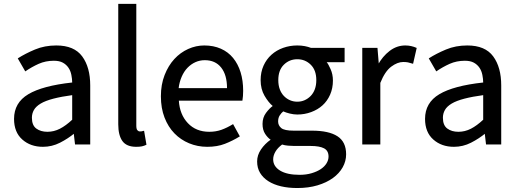

<svg xmlns="http://www.w3.org/2000/svg" viewBox="-20 -742 2665 987"><path d="M52.2 -130.9Q52.2 -213.9 125.5 -257.6Q198.7 -301.3 351.1 -317.9Q351.1 -335.4 346.9 -356.7Q342.8 -377.9 331.8 -394Q320.8 -410.2 303 -419.9Q285.2 -429.7 256.8 -429.7Q214.4 -429.7 178.7 -413.8Q143.1 -397.9 109.9 -375L71.3 -441.9Q110.4 -466.8 159.9 -487.5Q209.5 -508.3 269.5 -508.3Q361.3 -508.3 402.6 -452.1Q443.8 -396 443.8 -302.7V0.5H365.7L358.9 -57.6H363.8Q329.6 -29.3 288.3 -8.3Q247.1 12.7 200.7 12.7Q136.7 12.7 94.5 -24.9Q52.2 -62.5 52.2 -130.9ZM144 -136.7Q144 -97.7 166.7 -81.1Q189.5 -64.5 223.6 -64.5Q257.3 -64.5 288.1 -80.3Q318.8 -96.2 351.1 -126.5V-252.9Q296.4 -245.6 254.9 -234.9Q213.4 -224.1 189 -209.5Q164.6 -194.8 154.3 -176.5Q144 -158.2 144 -136.7Z M587.9 -722.2H680.7V-96.7Q680.7 -78.6 686.3 -72.5Q691.9 -66.4 698.2 -66.4Q702.1 -66.4 705.3 -66.4Q708.5 -66.4 720.7 -69.8L732.9 2Q721.2 7.8 709.5 10.3Q697.8 12.7 680.2 12.7Q630.4 12.7 609.1 -17.1Q587.9 -46.9 587.9 -103Z M807.1 -247.1Q807.1 -307.6 826.2 -356.2Q845.2 -404.8 876.2 -438.5Q907.2 -472.2 947.3 -490.2Q987.3 -508.3 1030.3 -508.3Q1077.6 -508.3 1115.2 -491.7Q1152.8 -475.1 1178.2 -444.1Q1203.6 -413.1 1216.8 -370.4Q1230 -327.6 1230 -274.9Q1230 -247.6 1226.1 -224.6H899.4Q903.8 -153.3 945.8 -108.9Q987.8 -64.5 1055.7 -64.5Q1089.4 -64.5 1118.2 -74.7Q1147 -85 1178.2 -104L1212.9 -41Q1175.8 -18.1 1136.2 -2.7Q1096.7 12.7 1045.4 12.7Q995.6 12.7 952.1 -5.4Q908.7 -23.4 876.5 -56.6Q844.2 -89.8 825.7 -137.9Q807.1 -186 807.1 -247.1ZM1147 -289.1Q1147 -356.9 1116.9 -394.8Q1086.9 -432.6 1032.7 -432.6Q1007.3 -432.6 984.9 -422.6Q962.4 -412.6 944.1 -393.8Q925.8 -375 913.8 -347.2Q901.9 -319.3 898.4 -289.1Z M1384.3 77.1Q1384.3 113.3 1419.9 135Q1455.6 156.7 1520 156.7Q1554.2 156.7 1582 148.4Q1609.9 140.1 1629.2 127.2Q1648.4 114.3 1658.7 97.4Q1668.9 80.6 1668.9 63Q1668.9 32.7 1645.8 20.5Q1622.6 8.3 1576.2 8.3H1492.2Q1478 8.3 1461.2 6.8Q1444.3 5.4 1430.2 1Q1407.2 18.1 1395.8 37.8Q1384.3 57.6 1384.3 77.1ZM1301.8 87.9Q1301.8 55.7 1321.5 26.4Q1341.3 -2.9 1372.6 -24.9V-22.9Q1356.4 -33.2 1343 -53.7Q1329.6 -74.2 1329.6 -105Q1329.6 -137.7 1347.4 -161.6Q1365.2 -185.5 1382.8 -197.8V-196.3Q1359.9 -215.3 1339.8 -249.8Q1319.8 -284.2 1319.8 -330.1Q1319.8 -371.1 1334.7 -404.3Q1349.6 -437.5 1375.5 -460.7Q1401.4 -483.9 1435.8 -496.1Q1470.2 -508.3 1508.3 -508.3Q1528.8 -508.3 1546.6 -504.9Q1564.5 -501.5 1578.1 -496.1H1751.5V-422.4H1659.2Q1667.5 -413.6 1679.4 -386.7Q1691.4 -359.9 1691.4 -328.1Q1691.4 -288.1 1677 -255.4Q1662.6 -222.7 1637.9 -200.4Q1613.3 -178.2 1579.6 -165.8Q1545.9 -153.3 1508.3 -153.3Q1489.7 -153.3 1470 -158.2Q1450.2 -163.1 1436 -169.4Q1426.3 -161.6 1418 -148.9Q1409.7 -136.2 1409.7 -117.7Q1409.7 -97.2 1425.8 -83.7Q1441.9 -70.3 1490.2 -70.3H1584Q1670.4 -70.3 1714.8 -41.5Q1759.3 -12.7 1759.3 51.3Q1759.3 86.4 1741.7 117.9Q1724.1 149.4 1691.4 173.1Q1658.7 196.8 1612.3 210.7Q1565.9 224.6 1508.3 224.6Q1462.4 224.6 1424.8 215.8Q1387.2 207 1359.6 189.5Q1332 171.9 1316.9 146.7Q1301.8 121.6 1301.8 87.9ZM1508.3 -219.2Q1528.3 -219.2 1545.7 -226.8Q1563 -234.4 1576.9 -248.5Q1590.8 -262.7 1598.4 -283.2Q1606 -303.7 1606 -330.1Q1606 -381.3 1577.4 -409.4Q1548.8 -437.5 1508.3 -437.5Q1467.8 -437.5 1439.2 -409.4Q1410.6 -381.3 1410.6 -330.1Q1410.6 -303.7 1418.2 -283.2Q1425.8 -262.7 1439.5 -248.5Q1453.1 -234.4 1470.7 -226.8Q1488.3 -219.2 1508.3 -219.2Z M1842.3 -496.1H1920.4L1927.7 -408.2H1922.4Q1946.3 -452.1 1982.9 -480.2Q2019.5 -508.3 2063.5 -508.3Q2093.8 -508.3 2122.1 -495.6L2103.5 -414.1Q2086.4 -419.4 2076.9 -421.4Q2067.4 -423.3 2052.7 -423.3Q2023.4 -423.3 1991.2 -399.4Q1959 -375.5 1935.1 -315.9V0.5H1842.3Z M2165 -130.9Q2165 -213.9 2238.3 -257.6Q2311.5 -301.3 2463.9 -317.9Q2463.9 -335.4 2459.7 -356.7Q2455.6 -377.9 2444.6 -394Q2433.6 -410.2 2415.8 -419.9Q2397.9 -429.7 2369.6 -429.7Q2327.1 -429.7 2291.5 -413.8Q2255.9 -397.9 2222.7 -375L2184.1 -441.9Q2223.1 -466.8 2272.7 -487.5Q2322.3 -508.3 2382.3 -508.3Q2474.1 -508.3 2515.4 -452.1Q2556.6 -396 2556.6 -302.7V0.5H2478.5L2471.7 -57.6H2476.6Q2442.4 -29.3 2401.1 -8.3Q2359.9 12.7 2313.5 12.7Q2249.5 12.7 2207.3 -24.9Q2165 -62.5 2165 -130.9ZM2256.8 -136.7Q2256.8 -97.7 2279.5 -81.1Q2302.2 -64.5 2336.4 -64.5Q2370.1 -64.5 2400.9 -80.3Q2431.6 -96.2 2463.9 -126.5V-252.9Q2409.2 -245.6 2367.7 -234.9Q2326.2 -224.1 2301.8 -209.5Q2277.3 -194.8 2267.1 -176.5Q2256.8 -158.2 2256.8 -136.7Z"/></svg>

Font: Pyidaungsu Numbers
Style: Regular
Weight: 400
Designer: Sun Tun
Foundry: MCF
Version: Version 1.083; ttfautohint (v1.8.2)